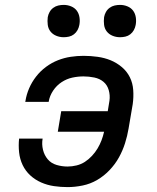

<svg xmlns="http://www.w3.org/2000/svg" viewBox="-20 -756 640 784"><path d="M256 8Q228 8 200.5 4Q173 0 148 -11Q123 -22 103.5 -40Q84 -58 72.5 -82Q61 -106 58 -134Q55 -162 58 -190H154Q150 -167 155.5 -144.5Q161 -122 175 -105.5Q189 -89 211 -82.5Q233 -76 256 -76Q274 -76 292.5 -80.5Q311 -85 326.5 -95Q342 -105 355.5 -119.5Q369 -134 378.5 -150Q388 -166 394.5 -183Q401 -200 405 -218H216L230 -302H420L427 -345Q430 -367 424 -388Q418 -409 402.5 -422Q387 -435 365 -439.5Q343 -444 321 -444Q298 -444 275 -439Q252 -434 231.5 -420.5Q211 -407 197 -386Q183 -365 179 -342V-340H83L84 -344Q88 -370 99 -395.5Q110 -421 127.5 -443.5Q145 -466 168 -483Q191 -500 216.5 -510Q242 -520 268.5 -524Q295 -528 321 -528Q350 -528 378.5 -524Q407 -520 431.5 -510Q456 -500 477 -482.5Q498 -465 510 -441Q522 -417 524 -388.5Q526 -360 522 -331L505 -231Q500 -201 490.5 -171Q481 -141 465.5 -113Q450 -85 427 -61Q404 -37 376.5 -21Q349 -5 317.5 1.5Q286 8 256 8ZM470 -604Q454 -604 439.5 -610Q425 -616 416 -627.5Q407 -639 405 -654.5Q403 -670 405 -686Q407 -697 412.5 -707Q418 -717 427.5 -724Q437 -731 448 -733.5Q459 -736 470 -736Q486 -736 500.5 -730Q515 -724 523.5 -712.5Q532 -701 534.5 -685.5Q537 -670 534 -654Q532 -643 526.5 -633Q521 -623 512 -616Q503 -609 492 -606.5Q481 -604 470 -604ZM240 -604Q224 -604 209.5 -610Q195 -616 186 -627.5Q177 -639 175 -654.5Q173 -670 175 -686Q177 -697 182.5 -707Q188 -717 197.5 -724Q207 -731 218 -733.5Q229 -736 240 -736Q256 -736 270.5 -730Q285 -724 293.5 -712.5Q302 -701 304.5 -685.5Q307 -670 304 -654Q302 -643 296.5 -633Q291 -623 282 -616Q273 -609 262 -606.5Q251 -604 240 -604Z"/></svg>

Font: Iosevka Custom Medium Oblique
Style: Regular
Weight: 500
Italic angle: -9°
Designer: Belleve Invis
Foundry: Belleve Invis
Version: Version 27.0.1